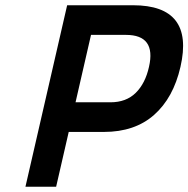

<svg xmlns="http://www.w3.org/2000/svg" viewBox="-20 -712 718 732"><path d="M242 -209 194 0H77L236 -692H487Q722 -692 668 -457Q641 -339 567.5 -274Q494 -209 376 -209ZM401 -322Q461 -322 497.5 -358Q534 -394 548 -457Q576 -579 460 -579H327L268 -322Z"/></svg>

Font: Panefresco 800wt
Style: Italic
Weight: 800
Foundry: Campivisivi & Chank Co
Version: Version 1.001